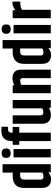

<svg xmlns="http://www.w3.org/2000/svg" viewBox="1050 -1848 802 2943"><g transform="rotate(-90 1451.5 -377.0)"><path d="M277 -739H406V0H281V-39Q241 4 174 4Q109 4 75.5 -32Q42 -68 42 -134V-413Q42 -493 87 -538.5Q132 -584 219 -584H277ZM278 -131V-470H231Q170 -470 170 -409V-155Q170 -112 213 -112Q255 -112 278 -131Z M510 -571H638V0H510ZM502 -683Q502 -753 574 -753Q646 -753 646 -683Q646 -615 574 -615Q502 -615 502 -683Z M760 -599Q760 -758 927 -758Q943 -758 979 -754V-654Q961 -656 946 -656Q916 -656 902.5 -642.5Q889 -629 889 -600V-584H977V-483H889V0H760V-483H703V-584H760Z M1262 -584H1390V0H1269V-27Q1216 1 1158 1Q1094 1 1060 -34Q1026 -69 1026 -134V-584H1155V-157Q1155 -114 1199 -114Q1233 -114 1262 -132Z M1615 -558Q1670 -587 1727 -587Q1785 -587 1820 -554.5Q1855 -522 1855 -459V0H1725V-430Q1725 -469 1686 -469Q1652 -469 1622 -452V0H1494V-584H1615Z M2179 -739H2308V0H2183V-39Q2143 4 2076 4Q2011 4 1977.5 -32Q1944 -68 1944 -134V-413Q1944 -493 1989 -538.5Q2034 -584 2121 -584H2179ZM2180 -131V-470H2133Q2072 -470 2072 -409V-155Q2072 -112 2115 -112Q2157 -112 2180 -131Z M2412 -571H2540V0H2412ZM2404 -683Q2404 -753 2476 -753Q2548 -753 2548 -683Q2548 -615 2476 -615Q2404 -615 2404 -683Z M2878 -587H2898V-468H2872Q2818 -468 2772 -441V0H2644V-584H2765V-543Q2793 -561 2804.5 -568Q2816 -575 2836 -581Q2856 -587 2878 -587Z"/></g></svg>

Font: Khand ExtraBold
Style: Regular
Weight: 800
Designer: Sanchit Sawaria and Jyotish Sonowal (Devanagari), Satya Rajpurohit (Latin)
Foundry: Indian Type Foundry
Version: Version 2.000;PS 1.0;hotconv 1.0.79;makeotf.lib2.5.61930